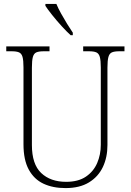

<svg xmlns="http://www.w3.org/2000/svg" viewBox="-20 -951 670 981"><path d="M315 10Q250 10 202 -12.5Q154 -35 127 -84.5Q100 -134 100 -214V-607Q100 -643 95 -660.5Q90 -678 77 -683.5Q64 -689 40 -689H12V-714H233V-689H203Q179 -689 166 -683.5Q153 -678 148 -660Q143 -642 143 -605V-210Q143 -112 190.5 -67Q238 -22 318 -22Q380 -22 419 -48.5Q458 -75 476.5 -118Q495 -161 495 -211V-606Q495 -642 490 -660Q485 -678 472 -683.5Q459 -689 435 -689H405V-714H616V-689H589Q565 -689 552 -683.5Q539 -678 534 -660Q529 -642 529 -605V-210Q529 -147 505.5 -97.5Q482 -48 434.5 -19Q387 10 315 10ZM341 -771Q321 -789 295 -817.5Q269 -846 246 -875Q223 -904 212 -921V-931H268Q277 -909 292 -882Q307 -855 323 -829Q339 -803 352 -784V-771Z"/></svg>

Font: Noto Serif Khmer SemiCondensed ExtraLight
Style: Regular
Weight: 200
Width: 4
Designer: Danh Hong and the Monotype Design Team
Foundry: Monotype Imaging Inc.
Version: Version 2.004; ttfautohint (v1.8.4.7-5d5b)